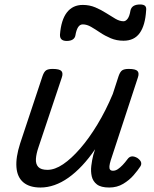

<svg xmlns="http://www.w3.org/2000/svg" viewBox="-20 -823 686 858"><path d="M161 15Q112 15 84.5 -8Q57 -31 53.5 -75.5Q50 -120 70 -182L170 -483Q177 -503 186.5 -509Q196 -515 215 -515Q246 -515 254.5 -505.5Q263 -496 256 -476L152 -165Q142 -136 140.5 -113Q139 -90 151 -77Q163 -64 192 -64Q225 -64 262 -89Q299 -114 338.5 -159.5Q378 -205 415.5 -267Q453 -329 484 -403L510 -483Q517 -503 526.5 -509Q536 -515 555 -515Q586 -515 594.5 -505.5Q603 -496 596 -476L475 -107Q470 -91 469 -80.5Q468 -70 472 -65Q476 -60 485 -60Q496 -60 506.5 -67Q517 -74 528 -85.5Q539 -97 550 -112Q558 -123 569 -124Q580 -125 594 -117Q608 -107 610.5 -97.5Q613 -88 607 -79Q596 -62 577 -40Q558 -18 530.5 -1.5Q503 15 468 15Q431 15 413 1Q395 -13 390 -35Q385 -57 388 -82Q391 -107 397 -131L405 -156Q377 -115 347 -83Q317 -51 286 -29Q255 -7 223.5 4Q192 15 161 15ZM278 -640Q247 -640 248 -668Q253 -734 279 -767.5Q305 -801 350 -801Q380 -801 406 -790Q432 -779 454.5 -764.5Q477 -750 496 -739Q515 -728 532 -728Q542 -728 550.5 -739.5Q559 -751 563 -776Q569 -803 606 -803Q622 -803 628.5 -796.5Q635 -790 633 -776Q629 -710 604.5 -675.5Q580 -641 532 -641Q501 -641 475 -652Q449 -663 427.5 -677.5Q406 -692 387 -703Q368 -714 350 -714Q337 -714 329 -701.5Q321 -689 317 -665Q315 -653 305 -646.5Q295 -640 278 -640Z"/></svg>

Font: Playwrite AU VIC
Style: Regular
Weight: 400
Designer: Veronika Burian, José Scaglione
Foundry: TypeTogether
Version: Version 1.002